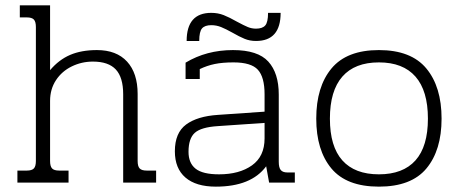

<svg xmlns="http://www.w3.org/2000/svg" viewBox="-20 -682 1714 717"><path d="M45 -45H80Q99 -45 106.5 -53Q114 -61 114 -81V-581Q114 -601 106.5 -609Q99 -617 80 -617H54V-662H167V-420Q200 -459 242 -477Q284 -495 342 -495Q415 -495 454.5 -452Q494 -409 494 -331V-81Q494 -61 501.5 -53Q509 -45 528 -45H563V0H440V-330Q440 -393 412.5 -422.5Q385 -452 327 -452Q285 -452 248 -434Q211 -416 189 -382.5Q167 -349 167 -305V-81Q167 -61 174.5 -53Q182 -45 201 -45H236V0H45Z M769 -634Q794 -634 815.5 -625.5Q837 -617 865 -601Q891 -587 905.5 -581Q920 -575 936 -575Q960 -575 970.5 -587Q981 -599 981 -634H1028Q1028 -529 936 -529Q913 -529 893.5 -537Q874 -545 848 -560Q823 -574 805.5 -581Q788 -588 769 -588Q745 -588 734.5 -576Q724 -564 724 -529H677Q677 -634 769 -634ZM633 -117Q633 -186 675 -217Q717 -248 794 -253L968 -265V-330Q968 -394 943 -421.5Q918 -449 852 -449Q811 -449 782 -443Q753 -437 726 -424V-387H673V-448Q751 -495 850 -495Q943 -495 982 -452Q1021 -409 1021 -329V-78Q1021 -56 1028.5 -47Q1036 -38 1053 -38H1081V0H985L974 -61Q918 15 786 15Q712 15 672.5 -19Q633 -53 633 -117ZM968 -165V-223L793 -211Q731 -207 707.5 -186Q684 -165 684 -115Q684 -73 710.5 -52Q737 -31 798 -31Q874 -31 921 -64.5Q968 -98 968 -165Z M1161 -239Q1161 -358 1218 -426.5Q1275 -495 1395 -495Q1515 -495 1572 -426.5Q1629 -358 1629 -239Q1629 -121 1572.5 -53Q1516 15 1395 15Q1274 15 1217.5 -53Q1161 -121 1161 -239ZM1578 -239Q1578 -343 1531.5 -396Q1485 -449 1395 -449Q1305 -449 1258.5 -396Q1212 -343 1212 -239Q1212 -135 1258.5 -83Q1305 -31 1395 -31Q1485 -31 1531.5 -83Q1578 -135 1578 -239Z"/></svg>

Font: Pridi ExtraLight
Style: Regular
Weight: 275
Designer: Katatrad Team
Foundry: CadsonDemak
Version: Version 1.001